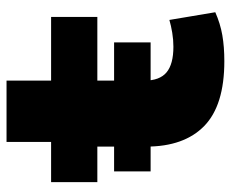

<svg xmlns="http://www.w3.org/2000/svg" viewBox="-78 -600 690 573"><g transform="rotate(-90 266.5 -314.0)"><path d="M370 11Q238 11 176.5 -49Q115 -109 115 -222V-368H9V-506H129V-639H312V-506H502V-368H312V-227Q312 -182 336.5 -161.5Q361 -141 413 -141Q434 -141 455 -144.5Q476 -148 493 -153L516 -16Q482 -1 447.5 5Q413 11 370 11ZM41 -209V-318H426V-209Z"/></g></svg>

Font: Nunito Sans 7pt SemiExpanded Black
Style: Regular
Weight: 900
Width: 6
Designer: Vernon Adams
Foundry: Vernon Adams
Version: Version 3.101;gftools[0.9.27]